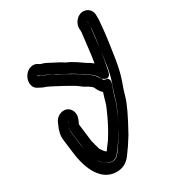

<svg xmlns="http://www.w3.org/2000/svg" viewBox="-175 -607 882 882"><g transform="rotate(-45 265.5 -166.0)"><path d="M360 -184C360 -184 343 -192 343 -193C340 -202 337 -210 336 -214C333 -229 324 -241 316 -252C306 -266 300 -266 288 -283C278 -298 249 -324 237 -336L218 -354C191 -380 176 -394 164 -401C160 -404 150 -412 140 -421V-422H141H142C150 -414 157 -406 168 -400C173 -397 183 -389 196 -375C197 -374 198 -373 199 -373C215 -361 236 -335 256 -320C271 -305 281 -294 286 -287C301 -267 310 -265 325 -242C337 -224 336 -222 339 -206C339 -206 364 -162 386 -206C403 -241 418 -270 429 -296C422 -280 413 -260 402 -234C388 -200 372 -173 357 -151C340 -127 327 -107 318 -91C305 -68 269 -24 211 35C204 42 200 45 196 50C188 58 171 70 162 78C147 91 131 109 104 100C84 93 68 73 60 47C62 52 65 58 68 65C78 89 113 116 145 90C157 80 166 72 179 63C200 47 198 46 222 23C247 0 302 -64 319 -95C326 -108 334 -120 341 -130C352 -146 372 -166 360 -184ZM480 -433 477 -423C474 -415 473 -407 470 -399L456 -362C450 -346 442 -329 435 -312C444 -334 466 -391 468 -397C472 -406 475 -415 477 -423L479 -434H480ZM57 -55 67 -128C70 -146 83 -160 94 -175L95 -174H94C83 -161 71 -147 68 -128L55 -34C56 -41 56 -48 57 -55ZM101 -384C113 -372 124 -363 134 -357C137 -355 154 -341 180 -316L199 -298C208 -289 237 -262 245 -250C252 -240 258 -233 265 -227C268 -224 271 -222 273 -219C277 -213 286 -206 287 -198C289 -186 293 -167 302 -156C293 -143 285 -129 276 -114C264 -92 207 -27 190 -11C169 8 169 11 152 24C140 33 132 40 121 49C113 44 107 21 105 16C104 10 105 -28 105 -35L118 -128C118 -130 122 -134 125 -137L132 -146C152 -171 147 -202 129 -216C107 -233 72 -225 56 -203L49 -194C32 -174 20 -152 17 -128L7 -55C-7 41 13 125 82 147C111 157 142 153 169 132C196 111 219 91 244 67C304 5 342 -39 361 -72C368 -85 381 -104 397 -127C415 -153 432 -184 448 -220C471 -273 484 -301 503 -350L517 -388C521 -397 524 -406 526 -416L529 -427C538 -456 517 -481 492 -484C463 -487 436 -464 430 -438L428 -427C427 -422 425 -417 422 -410C410 -381 384 -312 367 -276C353 -296 342 -302 328 -321C320 -331 309 -343 293 -359C287 -365 280 -369 276 -373C263 -388 247 -403 234 -414C219 -427 209 -439 197 -445C191 -448 186 -452 184 -455C176 -466 164 -472 149 -472C105 -472 70 -414 101 -384Z"/></g></svg>

Font: AppleStorm
Style: CBoIta
Weight: 400
Foundry: Cannot Into Space Fonts
Version: Version 1.01